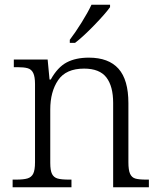

<svg xmlns="http://www.w3.org/2000/svg" viewBox="-20 -786 672 806"><path d="M33 -32H47Q79 -32 95.5 -37Q112 -42 119.5 -57Q127 -72 127 -105V-433Q127 -464 119.5 -479.5Q112 -495 96.5 -499.5Q81 -504 53 -504H38V-536H180L188 -452H193Q222 -504 260 -524Q298 -544 353 -544Q436 -544 477.5 -497.5Q519 -451 519 -353V-105Q519 -72 526 -56.5Q533 -41 548 -36.5Q563 -32 595 -32H605V0H455V-354Q455 -424 426.5 -461Q398 -498 333 -498Q257 -498 224 -449.5Q191 -401 191 -326V-102Q191 -70 198.5 -55.5Q206 -41 222 -36.5Q238 -32 270 -32H280V0H33ZM273 -619Q296 -649 322.5 -691.5Q349 -734 364 -766H442V-756Q422 -728 375.5 -680Q329 -632 295 -606H273Z"/></svg>

Font: Noto Serif Light
Style: Regular
Weight: 300
Designer: Monotype Design Team
Foundry: Monotype Imaging Inc.
Version: Version 1.001